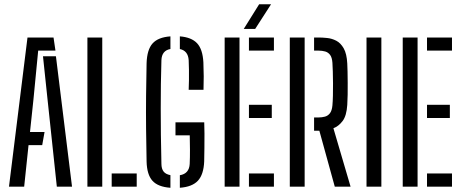

<svg xmlns="http://www.w3.org/2000/svg" viewBox="-20 -871 2154 896"><path d="M21.9 0 108.3 -696H229.8L238.8 -634.8H158.2L136.1 -406.7L120 -255H187.9L177 -193.8H113.2L92.8 0ZM245.2 0 201.8 -407.4 180.6 -608.5H241L316.1 0Z M387.9 0V-696H457.2V0ZM501.2 0V-61.6H618V0Z M775.3 5.3Q717.2 1.2 691.4 -27.5Q665.6 -56.2 664.1 -117.4Q662.4 -193.2 661.7 -270.5Q660.9 -347.8 661.7 -424.6Q662.4 -501.3 664.1 -576Q666.1 -639.4 692 -668.3Q717.9 -697.2 775.3 -701.3V-642.3Q735 -635.2 733.3 -590.3Q731.5 -534.7 730.8 -479Q730.1 -423.4 730.1 -365.1Q730.1 -306.8 730.8 -242.9Q731.5 -179 733.3 -106.1Q733.5 -83.2 743.5 -70.4Q753.5 -57.7 775.3 -53.7ZM819.3 5.3V-53.3Q862.9 -60.4 865.3 -106.1Q866.6 -136.6 866.5 -172Q866.5 -207.4 865.5 -239.3H798.9V-300.1H933.1Q934.2 -279.4 934.2 -247.5Q934.2 -215.7 933.9 -181.2Q933.5 -146.7 932.9 -117.6Q930.3 -56.3 903.5 -27.6Q876.7 1.1 819.3 5.3ZM860.5 -451.9Q861.6 -472.2 861.8 -496.5Q862.1 -520.7 861.8 -545.1Q861.5 -569.6 860.5 -590.3Q857.6 -634.1 819.3 -642.2V-701.3Q873.5 -697.1 899.7 -669.2Q925.8 -641.3 929.1 -580.6Q930.6 -545.5 930.7 -514.9Q930.7 -484.3 929.7 -451.9Z M1028.4 0V-696H1097.7V0ZM1141.7 0V-61.6H1258.3V0ZM1141.7 -320.4V-382H1248.3V-320.4ZM1141.7 -634.8V-696H1258.3V-634.8ZM1117.5 -736 1189.4 -851.2H1245L1170.8 -736Z M1332.4 0V-696H1401.7V0ZM1616 0H1542.3L1470.3 -261H1445.7V-322.8H1465.1Q1482.3 -322.8 1496.4 -326.7Q1510.5 -330.6 1519.8 -342.7Q1529 -354.7 1531.3 -379.1Q1532.9 -396.4 1533.6 -424Q1534.3 -451.5 1534.1 -481.5Q1533.9 -511.6 1533.1 -537.6Q1532.3 -563.6 1531.3 -578.1Q1529.5 -602.8 1520.5 -614.8Q1511.4 -626.9 1497.4 -630.8Q1483.4 -634.8 1465.9 -634.8H1445.7V-696H1465.9Q1484.4 -696 1506.6 -693.7Q1528.7 -691.5 1549.3 -680.9Q1569.8 -670.3 1584 -645.3Q1598.2 -620.4 1600.6 -574.8Q1601.5 -560.8 1601.9 -536.8Q1602.4 -512.7 1602.6 -484.6Q1602.8 -456.4 1602.4 -429.1Q1602 -401.8 1600.6 -381.8Q1597.4 -330.6 1578.8 -306.2Q1560.2 -281.7 1535.9 -272.5Z M1690.4 0V-696H1759.7V0Z M1859.4 0V-696H1928.7V0ZM1972.7 0V-61.6H2089.3V0ZM1972.7 -320.4V-382H2079.3V-320.4ZM1972.7 -634.8V-696H2089.3V-634.8Z"/></svg>

Font: Big Shoulders Stencil Display SC Thin
Style: Regular
Weight: 100
Designer: Patric King
Foundry: XO Type Co
Version: Version 2.001